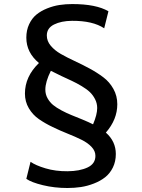

<svg xmlns="http://www.w3.org/2000/svg" viewBox="-20 -837 704 951"><path d="M553.7 -74.2Q553.7 -37.1 539.1 -7.3Q524.4 22.5 500.7 41Q477.1 59.6 445.1 72Q413.1 84.5 380.9 89.4Q348.6 94.2 314 94.2Q250 94.2 192.6 80.3Q135.3 66.4 110.4 48.8L131.3 -35.6Q155.8 -18.1 205.3 -3.2Q254.9 11.7 314.9 11.2Q375 10.7 413.8 -7.6Q452.6 -25.9 452.6 -64.9Q452.6 -89.4 433.3 -109.6Q414.1 -129.9 383.3 -145Q352.5 -160.2 315.2 -175Q277.8 -189.9 240.7 -207.8Q203.6 -225.6 172.9 -246.8Q142.1 -268.1 122.8 -300.8Q103.5 -333.5 103.5 -373.5Q103.5 -458 172.9 -524.9Q110.4 -576.7 110.4 -650.4Q110.4 -687.5 124.3 -717Q138.2 -746.6 160.6 -764.9Q183.1 -783.2 213.6 -795.4Q244.1 -807.6 274.7 -812.3Q305.2 -816.9 337.9 -816.9Q456.1 -816.9 517.1 -781.2L496.1 -696.8Q439.9 -734.4 336.9 -733.9Q283.2 -733.4 247.6 -715.6Q211.9 -697.8 211.9 -661.1Q211.9 -633.8 231.2 -610.6Q250.5 -587.4 281.2 -569.8Q312 -552.2 349.4 -534.9Q386.7 -517.6 423.8 -497.6Q460.9 -477.5 491.7 -454.3Q522.5 -431.2 541.7 -396.7Q561 -362.3 561 -320.8Q561 -245.1 504.4 -180.2Q553.7 -136.7 553.7 -74.2ZM461.4 -301.8Q461.4 -325.2 450.9 -345.7Q440.4 -366.2 425 -380.9Q409.7 -395.5 384.3 -410.6Q358.9 -425.8 337.2 -435.8Q315.4 -445.8 283.7 -460.7Q252 -475.6 231.9 -486.3Q204.6 -431.6 204.6 -393.1Q204.6 -369.6 215.6 -350.1Q226.6 -330.6 242.9 -317.1Q259.3 -303.7 284.9 -290Q310.5 -276.4 333.7 -267.1Q356.9 -257.8 388.4 -244.9Q419.9 -231.9 440.9 -221.2Q461.4 -269.5 461.4 -301.8Z"/></svg>

Font: HaufeMerriweatherSans
Style: Regular
Weight: 400
Designer: Eben Sorkin ( eben@eyebytes.com )
Foundry: Eben Sorkin
Version: Version 1.56